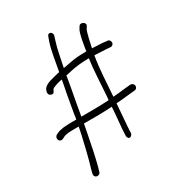

<svg xmlns="http://www.w3.org/2000/svg" viewBox="-175 -771 877 952"><g transform="rotate(-30 263.5 -295.0)"><path d="M31 -207C13 -193 25 -165 47 -174L57 -179C71 -188 102 -188 128 -188H146L137 -144C125 -90 108 -20 94 25L88 48C87 53 87 58 89 62C96 76 119 73 122 58L129 34C141 -11 156 -82 166 -136L176 -188H234C254 -188 273 -188 295 -189L337 -191C335 -151 330 -108 327 -71L325 -34C324 -29 326 -24 328 -20C336 -6 352 -17 354 -30L356 -68C360 -108 362 -152 366 -194C386 -195 409 -197 433 -200L475 -204C480 -205 484 -206 487 -210C497 -223 487 -240 471 -240L430 -236C408 -233 388 -231 369 -230V-232C375 -306 377 -385 390 -455C415 -454 436 -453 452 -452L479 -450C488 -448 498 -457 498 -466C498 -476 492 -485 482 -485L455 -488C440 -489 420 -490 397 -491C404 -521 412 -566 422 -587L429 -598C443 -617 408 -636 398 -616L391 -605C378 -581 371 -529 365 -492C347 -492 330 -491 312 -490C279 -487 255 -480 227 -476C237 -521 246 -577 258 -612L266 -637C273 -660 245 -671 239 -651L230 -626C216 -585 207 -522 197 -470H196C181 -467 168 -463 156 -460C133 -455 104 -445 97 -425C92 -412 92 -399 105 -394C128 -384 123 -411 137 -416C151 -423 172 -429 190 -432C186 -408 181 -384 176 -359L157 -251C156 -242 155 -233 153 -224H128C96 -224 61 -222 42 -212ZM182 -224C193 -293 209 -369 220 -438C230 -440 241 -442 252 -445C282 -452 322 -456 359 -456C349 -389 347 -310 341 -235C340 -232 340 -230 340 -227C306 -225 269 -224 234 -224Z"/></g></svg>

Font: Stray Cat
Style: Cn
Weight: 400
Version: Version 1.0